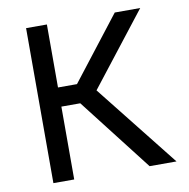

<svg xmlns="http://www.w3.org/2000/svg" viewBox="-79 -777 840 854"><g transform="rotate(-10 341.0 -350.0)"><path d="M528.5 0 240 -372 494.5 -700H609.5L354.5 -373L650 0ZM94 0V-700H188V-415.5H317V-329H188V0Z"/></g></svg>

Font: Geologica Cursive Light
Style: Regular
Weight: 300
Designer: Sindre Bremnes, Frode Helland
Foundry: Monokrom Skriftforlag AS
Version: Version 1.010;gftools[0.9.28]